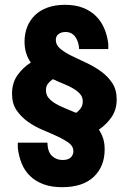

<svg xmlns="http://www.w3.org/2000/svg" viewBox="-20 -727 530 798"><path d="M238 51Q193 51 160 38.5Q127 26 104.5 4Q82 -18 70 -48Q58 -78 54 -112V-134H177Q178 -96 196 -79Q214 -62 240 -62Q263 -62 274 -72.5Q285 -83 285 -99Q285 -119 266 -133Q247 -147 219 -160Q191 -173 157.5 -187Q124 -201 96 -221Q68 -241 49 -268.5Q30 -296 30 -337Q30 -383 53 -415Q76 -447 108 -467Q96 -484 89 -505.5Q82 -527 82 -554Q82 -587 93 -615Q104 -643 125 -663.5Q146 -684 177.5 -695.5Q209 -707 250 -707Q293 -707 325 -694.5Q357 -682 379 -660Q401 -638 413.5 -608.5Q426 -579 430 -545V-523H309Q307 -555 292.5 -574.5Q278 -594 252 -594Q235 -594 223.5 -585.5Q212 -577 212 -561Q212 -540 230.5 -524.5Q249 -509 277.5 -495Q306 -481 338.5 -466Q371 -451 399.5 -430.5Q428 -410 446.5 -382Q465 -354 465 -314Q465 -272 444.5 -241.5Q424 -211 391 -188Q402 -172 408.5 -152Q415 -132 415 -106Q415 -35 369.5 8Q324 51 238 51ZM171 -352Q171 -333 182 -320Q193 -307 210.5 -296.5Q228 -286 250.5 -277Q273 -268 296 -258Q307 -265 315.5 -277Q324 -289 324 -306Q324 -323 313.5 -335.5Q303 -348 285.5 -358.5Q268 -369 245.5 -378Q223 -387 200 -398Q188 -390 179.5 -379.5Q171 -369 171 -352Z"/></svg>

Font: Tilda Sans Extra Bold
Style: Regular
Weight: 800
Designer: ParaType Ltd
Foundry: ParaType Ltd
Version: Version 1.009